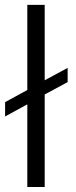

<svg xmlns="http://www.w3.org/2000/svg" viewBox="-41 -752 306 772"><path d="M138.7 0V-372.1L231 -421.9V-479L138.7 -429.2V-732.4H68.8V-390.1L-20.5 -341.3V-283.7L68.8 -332.5V0Z"/></svg>

Font: Ride Light
Style: Regular
Weight: 300
Version: Version 3.000